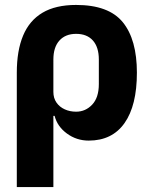

<svg xmlns="http://www.w3.org/2000/svg" viewBox="-20 -557 617 777"><path d="M48 200V-263Q48 -352 73.5 -413Q99 -474 152 -505.5Q205 -537 288 -537Q420 -537 477 -467Q534 -397 534 -263Q534 -130 484 -59Q434 12 339 12Q290 12 251 -16.5Q212 -45 201 -88H196V200ZM288 -105Q326 -105 353 -133.5Q380 -162 380 -217V-316Q380 -366 356 -393Q332 -420 288 -420Q245 -420 220.5 -393Q196 -366 196 -316V-185Q196 -160 208.5 -142Q221 -124 242 -114.5Q263 -105 288 -105Z"/></svg>

Font: IBM Plex Sans
Style: Regular
Weight: 400
Designer: Mike Abbink, Paul van der Laan, Pieter van Rosmalen
Foundry: Bold Monday
Version: Version 3.201